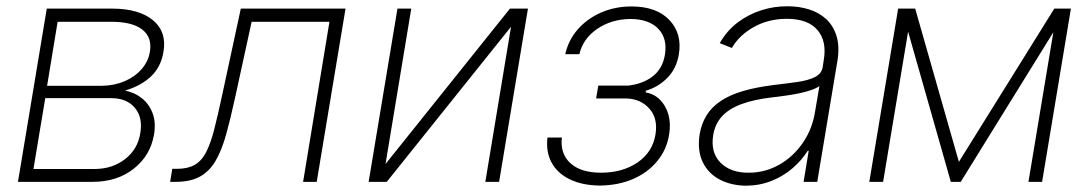

<svg xmlns="http://www.w3.org/2000/svg" viewBox="-20 -573 3431 605"><path d="M36.6 0 127.4 -545.9H334.5Q418.9 -545.4 462.4 -509Q505.9 -472.7 495.1 -409.7Q487.3 -362.3 456.1 -332.5Q424.8 -302.7 374 -287.6Q405.3 -281.2 428 -262.7Q450.7 -244.1 461.2 -215.3Q471.7 -186.5 465.3 -148.9Q454.1 -83 401.6 -41.5Q349.1 0 272 0ZM85.4 -40.5H279.3Q335 -41 374.5 -72Q414.1 -103 421.9 -152.8Q430.7 -202.6 405 -233.2Q379.4 -263.7 330.6 -263.7H122.6ZM128.4 -302.7H301.3Q340.3 -303.2 372.8 -317.1Q405.3 -331.1 426.5 -355.5Q447.8 -379.9 452.6 -411.6Q459.5 -456.1 427.5 -480.5Q395.5 -504.9 327.6 -504.4H161.6Z M516.1 0 522.9 -41H537.6Q570.8 -41 592.5 -53Q614.3 -64.9 628.7 -92Q643.1 -119.1 654.8 -164.3Q666.5 -209.5 680.7 -276.4L738.8 -545.9H1068.8L978 0H935.1L1018.1 -504.4H772.9L720.7 -265.1Q706.5 -199.2 692.6 -149.4Q678.7 -99.6 659.4 -66.4Q640.1 -33.2 610.1 -16.6Q580.1 0 533.7 0Z M1194.8 -56.2 1586.9 -545.9H1643.6L1552.7 0H1509.3L1590.3 -488.8L1198.7 0H1141.6L1232.4 -545.9H1275.9Z M1705.1 -139.6H1750.5Q1744.6 -88.9 1777.3 -58.8Q1810.1 -28.8 1874 -28.8Q1941.4 -28.8 1988.8 -61Q2036.1 -93.3 2045.4 -148.9Q2053.7 -199.7 2026.4 -230.5Q1999 -261.2 1954.6 -262.7H1858.4L1865.2 -303.2H1959.5Q2007.8 -309.1 2038.1 -333.5Q2068.4 -357.9 2075.2 -400.9Q2083.5 -451.7 2054.4 -482.2Q2025.4 -512.7 1966.8 -513.2Q1906.7 -512.7 1861.8 -481.9Q1816.9 -451.2 1805.7 -402.3H1761.2Q1771 -446.8 1800.8 -480.7Q1830.6 -514.6 1874.5 -533.7Q1918.5 -552.7 1969.7 -552.7Q2048.8 -552.7 2089.4 -509.8Q2129.9 -466.8 2119.1 -401.9Q2111.8 -357.4 2083.3 -328.1Q2054.7 -298.8 2015.1 -287.1L2014.6 -281.7Q2041 -277.3 2059.6 -258.8Q2078.1 -240.2 2086.2 -211.9Q2094.2 -183.6 2088.4 -148.9Q2081.1 -102.1 2051.3 -65.7Q2021.5 -29.3 1974.9 -9Q1928.2 11.2 1870.1 11.7Q1815.4 11.2 1776.1 -7.6Q1736.8 -26.4 1718.3 -60.3Q1699.7 -94.2 1705.1 -139.6Z M2331.5 12.2Q2284.2 11.7 2248 -7.1Q2211.9 -25.9 2194.3 -62.3Q2176.8 -98.6 2184.6 -149.9Q2190.4 -184.1 2206.8 -210.2Q2223.1 -236.3 2251.5 -255.1Q2279.8 -273.9 2321.3 -286.1Q2362.8 -298.3 2418.5 -305.2Q2460.4 -310.1 2493.9 -314.9Q2527.3 -319.8 2548.1 -330.3Q2568.8 -340.8 2572.3 -361.3L2575.7 -383.8Q2585.9 -443.4 2555.7 -478.5Q2525.4 -513.7 2459.5 -513.7Q2401.4 -513.7 2355.2 -487.8Q2309.1 -461.9 2286.1 -421.9L2248 -437Q2270.5 -476.6 2304.4 -502.2Q2338.4 -527.8 2379.2 -540.8Q2419.9 -553.7 2461.9 -553.2Q2498.5 -553.2 2530 -543.2Q2561.5 -533.2 2584 -512.2Q2606.4 -491.2 2616.2 -458.5Q2626 -425.8 2618.7 -380.9L2555.2 0H2512.2L2528.3 -98.1H2525.4Q2506.3 -67.9 2477.5 -43Q2448.7 -18.1 2411.6 -3.2Q2374.5 11.7 2331.5 12.2ZM2339.4 -28.8Q2390.6 -28.8 2434.8 -53.7Q2479 -78.6 2509.3 -122.3Q2539.6 -166 2548.3 -221.2L2562 -301.8Q2552.7 -294.9 2536.4 -289.3Q2520 -283.7 2499.8 -279.3Q2479.5 -274.9 2458 -272Q2436.5 -269 2416.5 -266.6Q2356 -259.8 2316.2 -244.9Q2276.4 -230 2254.9 -206.3Q2233.4 -182.6 2227.5 -148.4Q2218.3 -92.8 2250.2 -60.5Q2282.2 -28.3 2339.4 -28.8Z M3001.5 -63 3302.2 -545.9H3345.2L3007.3 0H2976.1L2820.8 -545.9H2863.8ZM2853.5 -545.9 2762.7 0H2719.2L2810.1 -545.9ZM3220.7 0 3311.5 -545.9H3354.5L3263.7 0Z"/></svg>

Font: Inter Tight ExtraLight
Style: Italic
Weight: 250
Italic angle: -9.39999°
Designer: Rasmus Andersson
Foundry: rsms
Version: Version 3.004